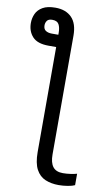

<svg xmlns="http://www.w3.org/2000/svg" viewBox="-115 -816 629 1108"><g transform="rotate(10 199.0 -262.5)"><path d="M117 -765Q178 -765 212.5 -730Q247 -695 247 -624V72Q247 120 265.5 144Q284 168 324 168Q346 168 369.5 164.5Q393 161 406 157V224Q392 231 365 235.5Q338 240 312 240Q268 240 233.5 225.5Q199 211 179.5 174.5Q160 138 160 73V-542H115Q50 -542 21 -573.5Q-8 -605 -8 -654Q-8 -682 3.5 -707.5Q15 -733 42.5 -749Q70 -765 117 -765ZM111 -693Q89 -693 80.5 -681Q72 -669 72 -654Q72 -632 86 -623Q100 -614 121 -614H160V-627Q160 -656 150 -674.5Q140 -693 111 -693Z"/></g></svg>

Font: Apis
Style: Regular
Weight: 400
Designer: Monotype Design Team
Foundry: Monotype Imaging Inc.
Version: Version 2.000; build 0001